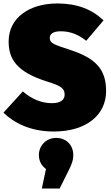

<svg xmlns="http://www.w3.org/2000/svg" viewBox="-26 -739 644 1111"><path d="M306 -719C145 -719 24 -637 24 -499C24 -399 68 -324 244 -268C329 -242 348 -227 348 -191C348 -166 330 -142 275 -142C212 -142 156 -167 106 -210L-6 -87C51 -32 144 22 285 22C474 22 588 -74 588 -212C588 -335 531 -401 381 -450C287 -481 262 -488 262 -519C262 -542 280 -558 326 -558C380 -558 428 -539 473 -503L573 -621C508 -684 421 -719 306 -719ZM299 59C240 59 199 105 199 158C199 195 216 221 240 239L216 352H319L371 248C387 215 398 192 398 158C398 101 358 59 299 59Z"/></svg>

Font: Fira Sans Ultra
Style: Regular
Weight: 950
Designer: Carrois Corporate & Edenspiekermann AG
Foundry: Carrois Corporate GbR & Edenspiekermann AG
Version: Version 4.203;PS 004.203;hotconv 1.0.88;makeotf.lib2.5.64775